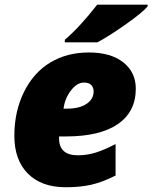

<svg xmlns="http://www.w3.org/2000/svg" viewBox="-20 -786 647 816"><path d="M259.8 9.8Q156.2 9.8 98.6 -48.1Q41 -106 41 -209Q41 -312 81.8 -394.8Q122.6 -477.5 193.6 -520.3Q264.6 -563 357.9 -563Q450.7 -563 503.9 -521Q557.1 -479 557.1 -409.2Q557.1 -311 480.7 -258.5Q404.3 -206.1 259.8 -206.1H231V-198.2Q231 -126 311 -126Q349.6 -126 386.7 -137.5Q423.8 -148.9 471.2 -173.8V-40Q416.5 -12.2 369.1 -1.2Q321.8 9.8 259.8 9.8ZM336.9 -435.1Q307.1 -435.1 281.2 -401.1Q255.4 -367.2 250 -324.2H264.2Q317.4 -324.2 347.7 -344.5Q377.9 -364.7 377.9 -397.9Q377.9 -413.6 368.2 -424.3Q358.4 -435.1 336.9 -435.1ZM255.4 -617.2Q315.4 -667 393.1 -766.1H607.4V-758.8Q585.4 -732.4 513.9 -682.1Q442.4 -631.8 394 -606H255.4Z"/></svg>

Font: TypoPRO Open Sans
Style: Italic
Weight: 800
Italic angle: -12°
Foundry: Ascender Corporation
Version: Version 1.10